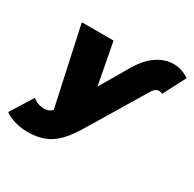

<svg xmlns="http://www.w3.org/2000/svg" viewBox="-249 -791 1193 1180"><g transform="rotate(30 347.0 -201.5)"><path d="M85 204Q40 204 -4.5 191Q-49 178 -76 157L22 0Q59 29 104 29Q138 29 160 6L40 -547H265L321 -253L437 -451Q502 -563 592 -595.5Q682 -628 770 -572L687 -413Q645 -435 615 -383L378 11Q335 83 293 125Q251 167 201 185.5Q151 204 85 204Z"/></g></svg>

Font: Montserrat Black
Style: Italic
Weight: 900
Italic angle: -11.3°
Designer: Julieta Ulanovsky
Foundry: Julieta Ulanovsky
Version: Version 9.000; ttfautohint (v1.8.4.7-5d5b)